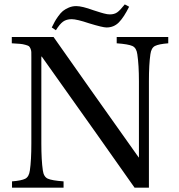

<svg xmlns="http://www.w3.org/2000/svg" viewBox="-20 -862 820 882"><path d="M217.8 -735.8Q226.6 -752.9 231.2 -762Q235.8 -771 247.3 -787.1Q258.8 -803.2 269 -811.5Q279.3 -819.8 295.4 -826.9Q311.5 -834 330.1 -834Q356.9 -834 409.2 -814.9Q414.1 -813.5 425.3 -809.8Q436.5 -806.2 442.4 -804.4Q448.2 -802.7 456.8 -800.3Q465.3 -797.9 472.2 -796.9Q479 -795.9 484.9 -795.9Q504.9 -795.9 518.3 -805.2Q531.7 -814.5 553.2 -841.8L573.2 -831.1Q548.8 -782.2 525.9 -759Q502.9 -735.8 469.2 -735.8Q451.7 -735.8 389.2 -754.9Q333 -773.9 309.1 -773.9Q285.2 -773.9 269.5 -762.5Q253.9 -751 236.8 -723.1ZM35.2 0V-28.8Q78.6 -32.2 95.9 -41Q113.3 -49.8 117.2 -79.1Q124 -125.5 124 -203.1V-599.1Q124 -615.7 123.8 -623.3Q123.5 -630.9 119.9 -639.2Q116.2 -647.5 112.3 -650.1Q108.4 -652.8 96.2 -656.2Q84 -659.7 71.8 -660.6Q59.6 -661.6 34.2 -663.1V-691.9H226.1Q364.3 -494.6 616.2 -140.1L618.2 -138.2V-488.8Q618.2 -563 610.8 -612.8Q606.9 -642.1 588.4 -650.6Q569.8 -659.2 516.1 -663.1V-691.9H752.9V-663.1Q709.5 -659.7 692.1 -650.9Q674.8 -642.1 670.9 -612.8Q664.1 -566.4 664.1 -488.8V0H598.1Q461.9 -194.3 171.9 -602.1H169.9V-203.1Q169.9 -125.5 176.8 -79.1Q180.7 -49.8 199.5 -41.3Q218.3 -32.7 272 -28.8V0Z"/></svg>

Font: Heuristica
Style: Regular
Weight: 400
Version: Version 1.0.2